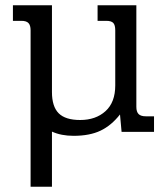

<svg xmlns="http://www.w3.org/2000/svg" viewBox="-20 -500 633 728"><path d="M96 -385Q96 -404 88 -412.5Q80 -421 61 -421H29V-480H177V-151Q177 -96 202.5 -70.5Q228 -45 284 -45Q343 -45 380 -78.5Q417 -112 417 -176V-385Q417 -405 409.5 -413Q402 -421 383 -421H350V-480H497V-95Q497 -76 505.5 -67.5Q514 -59 533 -59H564V0H441L435 -66Q402 -24 361 -4.5Q320 15 259 15Q212 15 177 -1V208H96Z"/></svg>

Font: Pridi Light
Style: Regular
Weight: 300
Designer: Katatrad Team
Foundry: CadsonDemak
Version: Version 1.003